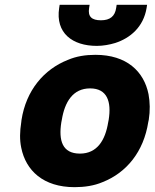

<svg xmlns="http://www.w3.org/2000/svg" viewBox="-20 -765 640 795"><path d="M68 -259C62 -221 61 -186 68 -153C87 -59 159 10 289 10C330 10 370 4 405 -11C504 -50 575 -137 594 -260L596 -269C602 -307 601 -342 595 -375C576 -469 505 -538 375 -538C334 -538 296 -532 261 -517C162 -478 88 -391 69 -268ZM225 -732C209 -628 280 -575 381 -575C407 -575 434 -580 457 -587C519 -607 574 -653 587 -732L589 -745H463L461 -732C456 -698 436 -681 398 -681C360 -681 343 -696 349 -732L351 -745H227ZM234 -259 236 -269C248 -343 282 -399 353 -399C424 -399 442 -344 430 -269L428 -259C416 -184 382 -129 311 -129C238 -129 222 -183 234 -259Z"/></svg>

Font: Asimov Pro
Style: UltObl
Weight: 900
Designer: Google
Version: Version 2.000980; 2014